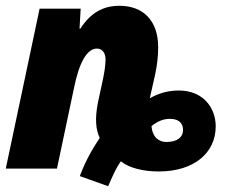

<svg xmlns="http://www.w3.org/2000/svg" viewBox="-21 -583 786 664"><path d="M353 61C368 27 380 -2 397 -25C427 -1 477 10 528 10C651 10 725 -55 725 -146C725 -209 683 -270 597 -270C556 -270 523 -258 497 -243L515 -323C523 -359 526 -391 526 -420C526 -512 474 -563 392 -563C334 -563 291 -537 257 -484H254L258 -553H116L-1 0H176L235 -279C252 -364 279 -415 314 -415C332 -415 344 -401 344 -377C344 -356 339 -327 334 -304L318 -230C306 -171 311 -132 324 -106C300 -70 276 -30 255 26ZM554 -92C529 -92 506 -108 503 -147C522 -162 542 -172 566 -172C599 -172 612 -156 612 -133C612 -110 594 -92 554 -92Z"/></svg>

Font: Noto Sans UI SemiCondensed Black
Style: Italic
Weight: 900
Width: 4
Italic angle: -372°
Designer: Monotype Design Team
Foundry: Monotype Imaging Inc.
Version: Version 1.901